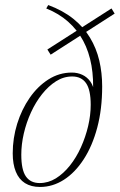

<svg xmlns="http://www.w3.org/2000/svg" viewBox="-20 -732 475 762"><path d="M355 -361.5 348.5 -353.5Q352.5 -418 343 -472.2Q333.5 -526.5 310.2 -570Q287 -613.5 250.2 -646Q213.5 -678.5 163.5 -698.5L171.5 -712Q230.5 -690 271.2 -657.2Q312 -624.5 337.2 -582.5Q362.5 -540.5 374 -491.8Q385.5 -443 385.5 -389Q385.5 -299 366 -225.8Q346.5 -152.5 312.2 -99.8Q278 -47 233.5 -18.5Q189 10 139 10Q103.5 10 79.2 -5.2Q55 -20.5 42.8 -50.5Q30.5 -80.5 30.5 -123.5Q30.5 -183.5 48.2 -240.8Q66 -298 97.8 -343.8Q129.5 -389.5 172.2 -416.8Q215 -444 265 -444Q287.5 -444 306.5 -435.2Q325.5 -426.5 338.5 -408.5Q351.5 -390.5 355 -361.5ZM137.5 -5.5Q171.5 -5.5 201.8 -24.2Q232 -43 257.5 -75Q283 -107 301.2 -147.5Q319.5 -188 329.8 -231.5Q340 -275 340 -316Q340 -375.5 321.5 -402Q303 -428.5 266.5 -428.5Q232.5 -428.5 202.5 -409.5Q172.5 -390.5 147 -358.5Q121.5 -326.5 103 -286Q84.5 -245.5 74.5 -202.2Q64.5 -159 64.5 -118Q64.5 -58 82.8 -31.8Q101 -5.5 137.5 -5.5ZM181 -515 168 -535.5 422.5 -698.5 435 -678Z"/></svg>

Font: Newsreader 24pt ExtraLight
Style: Italic
Weight: 250
Italic angle: -17°
Designer: Hugues Gentile
Foundry: Production Type
Version: Version 1.003